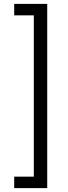

<svg xmlns="http://www.w3.org/2000/svg" viewBox="-20 -801 349 988"><path d="M223 -781V167H53V108H154V-722H53V-781Z"/></svg>

Font: Teko Light
Style: Regular
Weight: 300
Designer: Manushi Parikh, Jonny Pinhorn
Foundry: Indian Type Foundry
Version: Version 1.105;PS 1.0;hotconv 1.0.78;makeotf.lib2.5.61930; tt